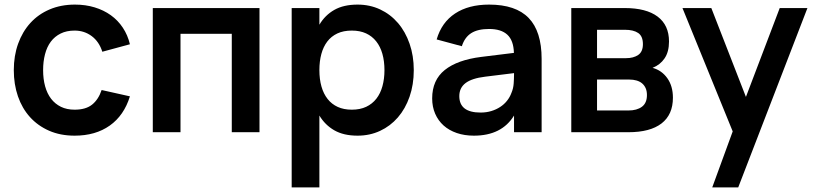

<svg xmlns="http://www.w3.org/2000/svg" viewBox="-20 -575 3536 835"><path d="M304.5 15Q242.5 15 193.5 -6.5Q144.5 -28 110.2 -66Q76 -104 58 -156.2Q40 -208.5 40 -270Q40 -332.5 58.8 -384.8Q77.5 -437 112 -475Q146.5 -513 195.8 -534Q245 -555 306 -555Q352 -555 391.5 -543Q431 -531 462 -508.8Q493 -486.5 514.2 -454.5Q535.5 -422.5 545 -382.5L425 -350Q411 -394 378.8 -418Q346.5 -442 304.5 -442Q269.5 -442 243.8 -429.2Q218 -416.5 201 -393.8Q184 -371 175.8 -339.2Q167.5 -307.5 167.5 -270Q167.5 -231.5 176.2 -199.8Q185 -168 202.2 -145.5Q219.5 -123 245 -110.5Q270.5 -98 304.5 -98Q353 -98 380.5 -120Q408 -142 422 -183.5L545 -156Q519.5 -73 457.5 -29Q395.5 15 304.5 15Z M644.5 0V-540H1108.5V0H988V-428H765V0Z M1248.5 240V-540H1369V-467.5Q1393.5 -509 1434 -532Q1474.5 -555 1535 -555Q1588.5 -555 1633.2 -534Q1678 -513 1710.5 -475.2Q1743 -437.5 1761.2 -385Q1779.5 -332.5 1779.5 -270Q1779.5 -207 1761.2 -154.5Q1743 -102 1710.2 -64.2Q1677.5 -26.5 1632.8 -5.8Q1588 15 1535 15Q1474.5 15 1434 -8.2Q1393.5 -31.5 1369 -72.5V240ZM1510 -98Q1546 -98 1572.5 -110.5Q1599 -123 1616.8 -145.8Q1634.5 -168.5 1643.2 -200.2Q1652 -232 1652 -270Q1652 -309 1643 -340.8Q1634 -372.5 1616.2 -395Q1598.5 -417.5 1572 -429.8Q1545.5 -442 1510 -442Q1473.5 -442 1447 -429.5Q1420.5 -417 1403.2 -394.2Q1386 -371.5 1377.5 -340Q1369 -308.5 1369 -270Q1369 -230.5 1378 -198.8Q1387 -167 1404.8 -144.5Q1422.5 -122 1448.8 -110Q1475 -98 1510 -98Z M2107 -555Q2223 -555 2279.2 -496.8Q2335.5 -438.5 2335.5 -319V0H2215.5V-72.5Q2162 15 2041 15Q2000 15 1966.5 3.5Q1933 -8 1909.2 -29.2Q1885.5 -50.5 1872.5 -80.5Q1859.5 -110.5 1859.5 -147Q1859.5 -226.5 1914.2 -270.5Q1969 -314.5 2073 -327.5L2215 -345Q2213.5 -399 2186.5 -424Q2159.5 -449 2107 -449Q2058 -449 2029.5 -431Q2001 -413 1988.5 -374L1879 -403.5Q1900.5 -477.5 1959 -516.2Q2017.5 -555 2107 -555ZM2090 -241.5Q2032 -234.5 2004.8 -213.8Q1977.5 -193 1977.5 -157Q1977.5 -85.5 2070 -85.5Q2095 -85.5 2116.5 -92Q2138 -98.5 2155.2 -109.8Q2172.5 -121 2185 -136.8Q2197.5 -152.5 2204 -170.5Q2212.5 -190 2214 -212Q2215.5 -234 2215.5 -252V-257Z M2713 0H2464.5V-540H2696.5Q2790.5 -540 2840 -502.8Q2889.5 -465.5 2889.5 -394.5Q2889.5 -349.5 2870.2 -321.2Q2851 -293 2818 -280Q2858 -269 2882.2 -234.8Q2906.5 -200.5 2906.5 -150Q2906.5 -76.5 2857 -38.2Q2807.5 0 2713 0ZM2697.5 -445.5H2576.5V-322H2702.5Q2735 -322 2755.5 -336Q2776 -350 2776 -383Q2776 -417.5 2755.5 -431.5Q2735 -445.5 2697.5 -445.5ZM2712.5 -94.5Q2750 -94.5 2771.8 -110.8Q2793.5 -127 2793.5 -161.5Q2793.5 -179 2787.8 -191.8Q2782 -204.5 2772 -212.8Q2762 -221 2748 -225Q2734 -229 2717.5 -229H2576.5V-94.5Z M3077.5 240 3166.5 -3.5 2948 -540H3073.5L3224 -153.5L3371 -540H3491.5L3190.5 240Z"/></svg>

Font: Vela Sans Bd
Style: Bold
Weight: 700
Designer: Principal design: Mikhail Sharanda - project Manrope.
Design modification: Ravid Balaliev
Foundry: Mikhail Sharanda
Version: Version 1.001